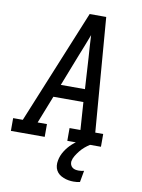

<svg xmlns="http://www.w3.org/2000/svg" viewBox="-112 -804 813 1096"><g transform="rotate(10 295.0 -256.0)"><path d="M186 0H-10V-74H46L317 -735H413L466 -74H512V0H317V-74H380L369 -234H195L132 -74H186ZM225 -308H365L354 -490Q351 -522 349.5 -554Q348 -586 346 -618Q334 -586 321.5 -554Q309 -522 296 -490ZM392 223Q377 223 362.5 220.5Q348 218 334 212.5Q320 207 309 198.5Q298 190 291 177.5Q284 165 282.5 150Q281 135 284 120Q289 91 306 64Q323 37 346.5 16Q370 -5 398.5 -20Q427 -35 456 -42L449 0Q433 10 419 22Q405 34 393.5 48.5Q382 63 372.5 78.5Q363 94 360 111Q359 122 362.5 131Q366 140 373.5 146Q381 152 390.5 154Q400 156 410 156Q418 156 425 155Q432 154 441 152L429 219Q420 221 410.5 222Q401 223 392 223Z"/></g></svg>

Font: Iosevka HT Extended
Style: Italic
Weight: 400
Width: 7
Italic angle: -9°
Monospace: yes
Designer: Belleve Invis
Foundry: Belleve Invis
Version: Version 32.3.0; ttfautohint (v1.8.4)